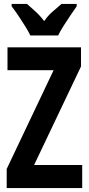

<svg xmlns="http://www.w3.org/2000/svg" viewBox="-20 -1005 451 974"><path d="M397 -51H14V-148L252 -649H18V-765H391V-668L153 -168H397ZM134 -825Q125 -844 108 -871.5Q91 -899 72.5 -926.5Q54 -954 39 -973V-985H117Q133 -971 158 -948.5Q183 -926 204 -898Q225 -928 249 -948Q273 -968 292 -985H369V-973Q355 -953 337 -926.5Q319 -900 302 -873Q285 -846 275 -825Z"/></svg>

Font: Noto Sans Tamil UI ExtraCondensed
Style: Bold
Weight: 700
Width: 2
Designer: Jelle Bosma - Monotype Design Team
Foundry: Monotype Imaging Inc.
Version: Version 2.004; ttfautohint (v1.8.4.7-5d5b)